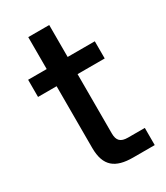

<svg xmlns="http://www.w3.org/2000/svg" viewBox="-172 -756 722 833"><g transform="rotate(-30 189.0 -340.0)"><path d="M110 -680V-520H17V-434H110V-125C110 -33 155 0 243 0H351V-86H267C230 -86 215 -101 215 -137V-434H351V-520H215V-680Z"/></g></svg>

Font: Aspekta 500
Style: Regular
Weight: 500
Designer: Ivo Dolenc
Version: Version 2.100